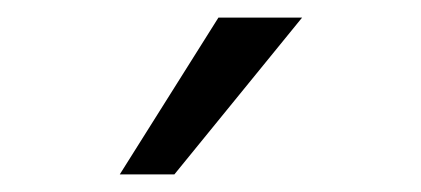

<svg xmlns="http://www.w3.org/2000/svg" viewBox="-20 -766 478 218"><path d="M116 -568 228 -746H323L178 -568Z"/></svg>

Font: REM Light
Style: Regular
Weight: 300
Designer: Octavio Pardo
Foundry: Ashler Design
Version: Version 1.005;gftools[0.9.28]